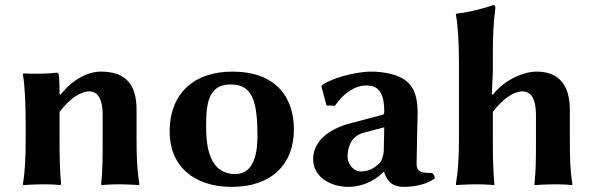

<svg xmlns="http://www.w3.org/2000/svg" viewBox="-20 -718 2328 748"><path d="M512 -180V-291C512 -396 463 -439 373 -439C322 -439 262 -408 216 -349L212 -352C212 -375 211 -417 209 -425C208 -432 206 -435 200 -435C171 -430 106 -430 71 -432L69 -429C77 -386 80 -310 80 -235V-180C80 -105 78 -54 69 0L71 3C71 3 118 0 153 0C187 0 215 3 215 3L218 0C213 -57 212 -104 212 -180V-282C250 -332 292 -362 328 -362C355 -362 380 -342 380 -269V-180C380 -105 380 -53 374 0L376 3C376 3 408 0 443 0C477 0 521 3 521 3L523 0C514 -57 512 -104 512 -180Z M641 -205C641 -72 734 10 883 10C1036 10 1125 -76 1125 -214C1125 -340 1054 -439 885 -439C742 -439 641 -360 641 -205ZM878 -389C963 -389 983 -326 983 -187C983 -72 942 -40 897 -40C793 -40 783 -151 783 -228C783 -315 792 -389 878 -389Z M1603 -80C1603 -109 1607 -266 1607 -277C1607 -337 1595 -374 1567 -399C1535 -428 1475 -439 1427 -439C1355 -439 1259 -407 1235 -386L1232 -382L1252 -307L1285 -306C1319 -356 1363 -385 1408 -385C1452 -385 1477 -360 1477 -283C1477 -276 1474 -272 1471 -271L1354 -240C1258 -217 1200 -166 1200 -98C1200 -29 1267 10 1337 10C1376 10 1429 -3 1474 -48H1476C1490 -7 1512 10 1555 10C1594 10 1644 0 1674 -23C1673 -32 1670 -39 1664 -44C1624 -44 1603 -47 1603 -80ZM1477 -222 1475 -129C1475 -116 1467 -91 1460 -84C1437 -61 1414 -50 1386 -50C1356 -50 1334 -80 1334 -107C1334 -143 1347 -188 1397 -201Z M1768 -474V-180C1768 -105 1765 -54 1756 0L1757 3C1757 3 1802 0 1837 0C1871 0 1904 3 1904 3L1906 0C1901 -57 1900 -104 1900 -180V-282C1938 -332 1980 -362 2016 -362C2043 -362 2068 -342 2068 -269V-180C2068 -105 2068 -53 2062 0L2063 3C2063 3 2112 0 2147 0C2181 0 2208 3 2208 3L2210 0C2201 -57 2200 -104 2200 -180V-291C2200 -381 2161 -439 2071 -439C2020 -439 1946 -408 1900 -349L1896 -351L1900 -438V-500C1900 -575 1902 -627 1910 -688C1910 -695 1907 -698 1901 -698C1876 -688 1799 -668 1758 -665L1756 -662C1764 -619 1768 -550 1768 -474Z"/></svg>

Font: Libertinus Sans
Style: Bold
Weight: 700
Designer: Philipp H. Poll, Khaled Hosny
Foundry: Caleb Maclennan
Version: Version 7.050;RELEASE